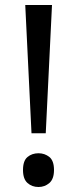

<svg xmlns="http://www.w3.org/2000/svg" viewBox="-20 -734 309 768"><path d="M163 -201H106L81 -714H188ZM72 -54Q72 -91 90 -106Q108 -121 134 -121Q159 -121 177.5 -106Q196 -91 196 -54Q196 -18 177.5 -2Q159 14 134 14Q108 14 90 -2Q72 -18 72 -54Z"/></svg>

Font: Noto Sans Mandaic
Style: Regular
Weight: 400
Designer: Monotype Design Team
Foundry: Monotype Imaging Inc.
Version: Version 2.002; ttfautohint (v1.8.4.7-5d5b)